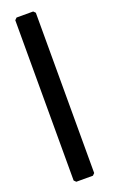

<svg xmlns="http://www.w3.org/2000/svg" viewBox="-133 -681 423 721"><g transform="rotate(-20 78.5 -320.0)"><path d="M39.1 -648.4H105.5L113.3 -640.6V0L105.5 7.8H39.1L31.2 0V-640.6Z"/></g></svg>

Font: Urdu Khush Khati
Style: Regular
Weight: 400
Version: Version 001.500